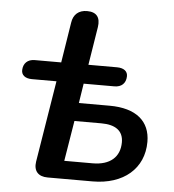

<svg xmlns="http://www.w3.org/2000/svg" viewBox="-52 -761 733 809"><g transform="rotate(5 315.0 -356.5)"><path d="M179 0H369C500 0 585 -73 585 -186C585 -273 526 -324 413 -324H283L296 -407H426C456 -407 474 -424 475 -453C476 -474 460 -488 430 -488H309L335 -650C341 -690 325 -713 284 -713C249 -713 226 -694 221 -658L194 -488H82C52 -488 34 -470 33 -442C32 -421 48 -407 77 -407H181L125 -62C119 -23 139 0 179 0ZM363 -76H243L271 -247H385C444 -247 478 -224 478 -175C478 -112 436 -76 363 -76Z"/></g></svg>

Font: SN Pro Semibold
Style: Italic
Weight: 600
Italic angle: -9°
Designer: Tobias Whetton
Foundry: Supernotes
Version: Version 1.001;Glyphs 3.2 (3249)